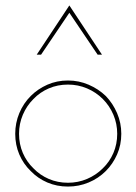

<svg xmlns="http://www.w3.org/2000/svg" viewBox="-20 -680 501 706"><path d="M369 -51Q395 -77 410.5 -112Q426 -147 426 -188Q426 -228 410.5 -264Q395 -300 369 -327Q342 -353 306 -368.5Q270 -384 230 -384Q189 -384 154 -368.5Q119 -353 93 -327Q66 -300 51 -264Q36 -228 36 -188Q36 -147 51 -112Q66 -77 93 -51Q119 -24 154 -9Q189 6 230 6Q270 6 306 -9Q342 -24 369 -51ZM103 -61Q78 -85 64 -117.5Q50 -150 50 -188Q50 -225 64 -258Q78 -291 103 -316Q127 -341 159.5 -355Q192 -369 230 -369Q267 -369 300 -355Q333 -341 358 -316Q383 -291 397 -258Q411 -225 411 -188Q411 -150 397 -117.5Q383 -85 358 -61Q333 -36 300 -22Q267 -8 230 -8Q192 -8 159.5 -22Q127 -36 103 -61ZM131 -479Q157 -517 183 -556Q209 -595 235 -633Q261 -595 287 -556Q313 -517 339 -479H355Q325 -524 295 -569.5Q265 -615 235 -660Q205 -615 175 -569.5Q145 -524 115 -479Z"/></svg>

Font: Josefin Slab Thin Thin
Style: Regular
Weight: 250
Version: Version 2.000